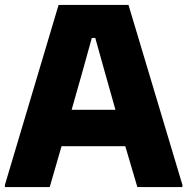

<svg xmlns="http://www.w3.org/2000/svg" viewBox="-22 -760 761 780"><path d="M-2 -9 216 -740H500L719 -9V0H536L487 -166H228L180 0H-2ZM447 -314 403 -470 365 -606H351L313 -469L269 -314Z"/></svg>

Font: Encode Sans Narrow
Style: ExtraBold
Weight: 800
Designer: Pablo Impallari, Andres Torresi
Foundry: Pablo Impallari, Andres Torresi
Version: Version 1.000; ttfautohint (v1.00) -l 8 -r 50 -G 200 -x 14 -